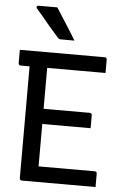

<svg xmlns="http://www.w3.org/2000/svg" viewBox="-62 -989 674 1033"><g transform="rotate(5 275.0 -472.5)"><path d="M24 -700H483Q487 -700 489 -698.5Q491 -697 492.5 -694.5Q494 -692 494 -689Q494 -669 494 -653Q494 -637 494 -616H35Q32 -616 29.5 -617.5Q27 -619 25.5 -621.5Q24 -624 24 -627Q24 -648 24 -664Q24 -680 24 -700ZM137 -395H429Q432 -395 434.5 -393.5Q437 -392 438.5 -390Q440 -388 440 -384Q440 -371 440 -359Q440 -347 440 -336.5Q440 -326 440 -313H137ZM95 0Q93 0 91 -1Q89 -2 87.5 -3.5Q86 -5 85 -7Q84 -9 84 -11Q84 -59 84 -119Q84 -179 84 -246.5Q84 -314 84 -384Q84 -454 84 -524.5Q84 -595 84 -659H186L179 -643Q179 -622 179 -600Q179 -578 179 -555Q179 -502 179 -443Q179 -384 179 -323Q179 -262 179 -201Q179 -140 179 -84H483Q488 -84 491 -81Q494 -78 494 -73Q494 -54 494 -36.5Q494 -19 494 0ZM205 -945Q225 -914 242 -887Q259 -860 276.5 -833Q294 -806 312 -775Q300 -775 290 -775Q280 -775 268 -775Q256 -775 239 -775Q233 -775 228.5 -777.5Q224 -780 222 -783Q198 -810 182.5 -828Q167 -846 154.5 -861Q142 -876 128.5 -892.5Q115 -909 96 -930Q92 -935 94.5 -940Q97 -945 103 -945Q124 -945 137.5 -945Q151 -945 166 -945Q181 -945 205 -945Z"/></g></svg>

Font: Recursive
Style: Regular
Weight: 400
Version: Version 1.085